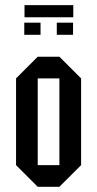

<svg xmlns="http://www.w3.org/2000/svg" viewBox="-20 -718 373 738"><path d="M125 0 41.7 -83.3V-416.7L125 -500H208.3L291.7 -416.7V-83.3L208.3 0ZM125 -83.3H208.3V-416.7H125ZM135.8 -584.2H73.3V-630.8H135.8ZM260.8 -584.2H198.3V-630.8H260.8ZM74.2 -651.7V-698.3H261.7V-651.7Z"/></svg>

Font: Yulong
Style: Regular
Weight: 400
Designer: GGBotNet
Foundry: f0n7.com
Version: 1.00